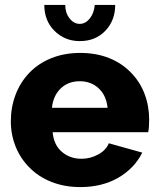

<svg xmlns="http://www.w3.org/2000/svg" viewBox="-20 -750 644 780"><path d="M245 -730H160Q160 -666 201 -625Q243 -583 304 -583Q368 -583 408 -625Q448 -667 448 -730H365Q362 -696 344.5 -674.5Q327 -653 304 -653Q280 -653 262.5 -675.5Q245 -698 245 -730ZM558 -130 422 -168Q411 -140 379 -122.5Q347 -105 311 -105Q264 -105 231 -133.5Q198 -162 194 -213H582Q586 -230 586 -264Q586 -319 567.5 -368Q549 -417 513 -454Q476 -493 423.5 -514Q371 -535 306 -535Q241 -535 188 -513.5Q135 -492 98 -453Q62 -415 43 -364.5Q24 -314 24 -257Q24 -203 43.5 -154.5Q63 -106 99 -70Q136 -32 189 -11Q242 10 306 10Q395 10 460.5 -28Q526 -66 558 -130ZM304 -420Q350 -420 381 -391Q412 -362 417 -312H191Q196 -361 226.5 -390.5Q257 -420 304 -420Z"/></svg>

Font: RT Raleway ExtraBold
Style: Regular
Weight: 400
Designer: Matt McInerney, Pablo Impallari, Rodrigo Fuenzalida — Edited by Milan Moffatt in April 2016
Foundry: Matt McInerney, Pablo Impallari, Rodrigo Fuenzalida — Edited by Milan Moffatt in April 2016
Version: Version 3.001